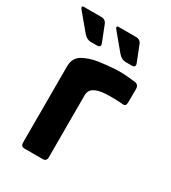

<svg xmlns="http://www.w3.org/2000/svg" viewBox="-184 -777 774 867"><g transform="rotate(30 202.5 -344.0)"><path d="M63.3 -20.7V-417.3Q63.3 -463.3 99.3 -482.3Q130.3 -499.7 174 -506.7Q218 -513.3 263 -515.7Q292.7 -517 317.8 -514.7Q343 -512.3 366.3 -509.7Q384.3 -505.3 384.3 -484L383.7 -413Q383.7 -393.7 366 -395.3Q322.7 -399.3 280.7 -397.3Q197.3 -394 197.3 -345V-20.3Q197.3 0 177 0H82.3Q63.3 0 63.3 -20.7ZM63 -586.7 -5 -668.3Q-22.7 -688.3 -4 -688.3H85.7Q108.3 -688.3 116 -666.3L147.3 -586.7Q154.7 -566.7 132.7 -566.7H100.7Q80.3 -566.7 63 -586.7ZM244.3 -586.7 176.3 -668.3Q158.7 -688.3 177.3 -688.3H267Q289.7 -688.3 297.3 -666.3L328.7 -586.7Q336 -566.7 314 -566.7H282Q261.7 -566.7 244.3 -586.7Z"/></g></svg>

Font: Vivano Light
Style: Regular
Weight: 300
Designer: Joe Prince, Josias Burgherr
Version: Version 2.064;September 19, 2022;FontCreator 14.0.0.2877 64-